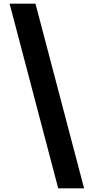

<svg xmlns="http://www.w3.org/2000/svg" viewBox="-20 -853 507 1039"><path d="M32 -833H172L435 166H295Z"/></svg>

Font: Noto Sans Devanagari SemiCondensed ExtraBold
Style: Regular
Weight: 800
Width: 4
Designer: Jelle Bosma - Monotype Design Team
Foundry: Monotype Imaging Inc.
Version: Version 2.004; ttfautohint (v1.8.4.7-5d5b)